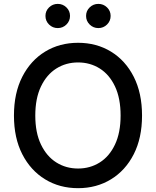

<svg xmlns="http://www.w3.org/2000/svg" viewBox="-20 -958 803 988"><path d="M381.8 10.3Q286.6 10.3 212.2 -35.2Q137.7 -80.6 94.7 -164.3Q51.8 -248 51.8 -363.3Q51.8 -479 94.7 -563Q137.7 -647 212.2 -692.4Q286.6 -737.8 381.8 -737.8Q476.6 -737.8 551 -692.4Q625.5 -647 668.2 -563Q710.9 -479 710.9 -363.3Q710.9 -248 668.2 -164.3Q625.5 -80.6 551 -35.2Q476.6 10.3 381.8 10.3ZM381.8 -90.8Q443.8 -90.8 493.4 -122.1Q543 -153.3 571.8 -214.4Q600.6 -275.4 600.6 -363.3Q600.6 -452.1 571.8 -513.2Q543 -574.2 493.4 -605.5Q443.8 -636.7 381.8 -636.7Q319.3 -636.7 269.5 -605.2Q219.7 -573.7 190.7 -512.7Q161.6 -451.7 161.6 -363.3Q161.6 -275.4 190.7 -214.6Q219.7 -153.8 269.5 -122.3Q319.3 -90.8 381.8 -90.8ZM486.3 -813.5Q460 -813.5 441.4 -831.8Q422.9 -850.1 422.9 -876Q422.9 -901.9 441.4 -919.9Q460 -938 486.3 -938Q512.2 -938 530.8 -919.9Q549.3 -901.9 549.3 -876Q549.3 -850.1 530.8 -831.8Q512.2 -813.5 486.3 -813.5ZM277.3 -813.5Q251 -813.5 232.4 -831.8Q213.9 -850.1 213.9 -876Q213.9 -901.9 232.4 -919.9Q251 -938 277.3 -938Q303.2 -938 321.8 -919.9Q340.3 -901.9 340.3 -876Q340.3 -850.1 321.8 -831.8Q303.2 -813.5 277.3 -813.5Z"/></svg>

Font: Inter 18pt Medium
Style: Regular
Weight: 500
Designer: Rasmus Andersson
Foundry: rsms
Version: Version 4.001;git-66647c0bb